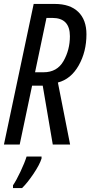

<svg xmlns="http://www.w3.org/2000/svg" viewBox="-20 -734 459 975"><path d="M216 -643H246Q335 -643 335 -550Q335 -481 302.5 -424Q270 -367 201 -367H158ZM80 0 143 -299H197L248 0H336L274 -315Q340 -332 379.5 -401.5Q419 -471 419 -560Q419 -633 377.5 -673.5Q336 -714 258 -714H151L0 0ZM92 221Q118 196 149.5 149.5Q181 103 191 71V61H115Q105 93 84 137.5Q63 182 46 207V221Z"/></svg>

Font: Noto Sans Display Condensed
Style: Italic
Weight: 400
Width: 3
Designer: Monotype Design team
Foundry: Monotype Imaging Inc.
Version: 1.000